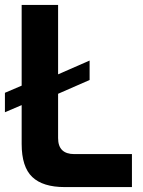

<svg xmlns="http://www.w3.org/2000/svg" viewBox="-24 -760 579 780"><path d="M512 -134V0H239Q150 0 107 -41Q64 -82 64 -175V-333L-4 -304V-383L64 -412V-740H212V-458L340 -514V-435L212 -379V-199Q212 -134 278 -134Z"/></svg>

Font: Exo
Style: Bold
Weight: 700
Designer: Natanael Gama
Foundry: Natanael Gama
Version: Version 1.500; ttfautohint (v1.6)